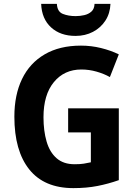

<svg xmlns="http://www.w3.org/2000/svg" viewBox="-20 -959 705 989"><path d="M331 -401H592V-31Q538 -12 482 -1Q426 10 358 10Q208 10 131 -86Q54 -182 54 -358Q54 -470 93.5 -552Q133 -634 210 -679Q287 -724 397 -724Q450 -724 500.5 -711.5Q551 -699 592 -679L546 -562Q516 -579 477.5 -590Q439 -601 399 -601Q311 -601 257.5 -536Q204 -471 204 -355Q204 -285 220 -230Q236 -175 271.5 -144Q307 -113 364 -113Q393 -113 411.5 -116Q430 -119 448 -123V-277H331ZM549 -939Q547 -890 523 -853Q499 -816 459 -795Q419 -774 369 -774Q291 -774 243 -818Q195 -862 192 -939H273Q275 -899 303.5 -887.5Q332 -876 370 -876Q392 -876 414 -881Q436 -886 451 -899.5Q466 -913 467 -939Z"/></svg>

Font: Noto Sans Gurmukhi UI SemiCondensed
Style: Bold
Weight: 700
Width: 4
Designer: Jelle Bosma - Monotype Design Team
Foundry: Monotype Imaging Inc.
Version: Version 2.004; ttfautohint (v1.8.4.7-5d5b)